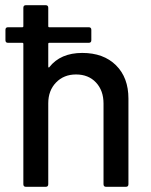

<svg xmlns="http://www.w3.org/2000/svg" viewBox="-20 -720 582 740"><path d="M475 -340V-10Q475 0 465 0H389Q379 0 379 -10V-321Q379 -371 350 -402Q321 -433 273 -433Q226 -433 196 -402Q166 -371 166 -322V-10Q166 0 156 0H80Q70 0 70 -10V-551Q70 -555 66 -555H11Q1 -555 1 -565V-605Q1 -615 11 -615H66Q70 -615 70 -619V-690Q70 -700 80 -700H156Q166 -700 166 -690V-619Q166 -615 170 -615H322Q332 -615 332 -605V-565Q332 -555 322 -555H170Q166 -555 166 -551V-463Q166 -461 167.5 -460Q169 -459 170 -461Q213 -516 297 -516Q379 -516 427 -468.5Q475 -421 475 -340Z"/></svg>

Font: Amber EN Medium
Style: Regular
Weight: 500
Designer: Jeremy Tribby
Foundry: Tribby Type Co.
Version: Version 1.403 November 24, 2021